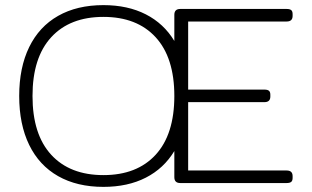

<svg xmlns="http://www.w3.org/2000/svg" viewBox="-20 -715 1218 750"><path d="M715 -631V-365H1013Q1025 -365 1030.5 -360.5Q1036 -356 1036 -345V-338Q1036 -316 1013 -316H715V-49H1100Q1123 -49 1123 -27V-20Q1123 -9 1117.5 -4.5Q1112 0 1100 0H684Q661 0 661 -23V-125Q620 -57 549.5 -21Q479 15 384 15Q281 15 207 -27Q133 -69 94 -149Q55 -229 55 -340Q55 -451 94 -531Q133 -611 207 -653Q281 -695 384 -695Q479 -695 549.5 -659Q620 -623 661 -555V-657Q661 -680 684 -680H1100Q1112 -680 1117.5 -675.5Q1123 -671 1123 -660V-653Q1123 -631 1100 -631ZM661 -340Q661 -490 588 -569.5Q515 -649 384 -649Q253 -649 180 -569.5Q107 -490 107 -340Q107 -190 180 -110.5Q253 -31 384 -31Q515 -31 588 -110.5Q661 -190 661 -340Z"/></svg>

Font: Mitr ExtraLight
Style: Regular
Weight: 275
Designer: Thanarat Vachiruckul
Foundry: Cadson Demak Co.,Ltd.
Version: Version 1.001